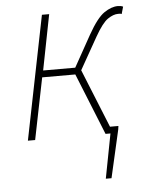

<svg xmlns="http://www.w3.org/2000/svg" viewBox="-49 -526 555 739"><g transform="rotate(-5 228.0 -157.0)"><path d="M330 172 363 0H350L356 -26H396L394 -12L352 172ZM44 0 140 -478H168L126 -264H250L318 -386Q353 -448 381 -467Q409 -486 434 -486Q446 -486 454 -482L446 -454Q442 -456 439 -456Q436 -456 432 -456Q414 -456 392.5 -441.5Q371 -427 342 -376L272 -252L374 0H344L248 -238H120L72 0Z"/></g></svg>

Font: Source Sans 3 ExtraLight
Style: Italic
Weight: 250
Italic angle: -11°
Designer: Paul D. Hunt
Foundry: Adobe
Version: Version 3.046;hotconv 1.0.118;makeotfexe 2.5.65603